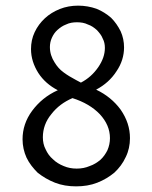

<svg xmlns="http://www.w3.org/2000/svg" viewBox="-20 -651 540 681"><path d="M420 -483C420 -503 416 -522 408 -540C399 -558 388 -574 374 -588C359 -601 342 -612 322 -620C302 -627 280 -631 257 -631C234 -631 212 -627 192 -619C172 -611 154 -600 139 -586C124 -572 112 -556 103 -537C94 -518 90 -498 90 -477C90 -447 99 -419 116 -392C133 -366 156 -346 185 -331C147 -314 117 -289 94 -258C71 -227 60 -193 60 -157C60 -134 65 -112 74 -92C84 -71 98 -54 114 -38C132 -24 152 -12 175 -3C198 6 223 10 250 10C277 10 302 6 325 -3C348 -12 368 -24 386 -39C402 -54 416 -72 426 -94C436 -114 441 -137 441 -161C441 -197 430 -230 408 -262C386 -292 357 -316 321 -333C351 -349 375 -370 393 -398C411 -424 420 -453 420 -483ZM237 -303C278 -290 310 -271 334 -246C358 -220 370 -192 370 -161C370 -146 367 -132 361 -118C355 -106 347 -94 336 -84C325 -75 313 -67 298 -62C284 -56 269 -53 252 -53C235 -53 220 -56 206 -62C191 -68 178 -76 168 -86C156 -96 148 -108 142 -121C135 -134 132 -149 132 -164C132 -194 142 -222 162 -246C182 -272 207 -290 237 -303ZM174 -429C163 -446 157 -464 157 -484C157 -495 159 -506 164 -517C169 -528 175 -537 184 -545C193 -553 203 -560 214 -564C226 -570 239 -572 253 -572C267 -572 280 -570 292 -564C304 -560 314 -553 324 -544C332 -535 340 -526 344 -515C350 -504 352 -493 352 -481C352 -458 344 -435 328 -412C312 -389 292 -371 267 -358L250 -367C233 -376 218 -385 206 -394C192 -404 182 -416 174 -429Z"/></svg>

Font: Inconsolatazi4
Style: Regular
Weight: 400
Designer: Raph Levien, Kirill Tkachev
Foundry: Cyreal
Version: Version 1.013